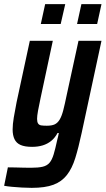

<svg xmlns="http://www.w3.org/2000/svg" viewBox="-46 -707 510 927"><path d="M107 200Q84 200 59 198.5Q34 197 12 195Q-10 193 -26 190L-8 101Q8 101 27.5 101.5Q47 102 67 102.5Q87 103 103 103Q139 103 160 98Q181 93 193 79Q205 65 213 38.5Q221 12 230 -30Q232 -39 234.5 -48Q237 -57 238 -65H232Q219 -41 201 -26.5Q183 -12 160 -5Q137 2 109 2Q74 2 53.5 -7Q33 -16 24 -35Q15 -54 15 -82Q15 -107 20.5 -139.5Q26 -172 34 -213L98 -510H209L150 -234Q142 -197 137.5 -172Q133 -147 133 -133Q133 -118 138 -110.5Q143 -103 153.5 -101.5Q164 -100 180 -100Q204 -100 218 -106.5Q232 -113 242 -129.5Q252 -146 259.5 -175Q267 -204 276 -248L333 -510H444L348 -64Q333 6 317.5 56Q302 106 277 138Q252 170 212 185Q172 200 107 200ZM326 -591 347 -687H444L423 -591ZM151 -591 172 -687H269L247 -591Z"/></svg>

Font: Saira Condensed SemiBold
Style: Italic
Weight: 600
Width: 3
Italic angle: -12°
Designer: Hector Gatti with collaboration of the Omnibus-Type team
Foundry: Omnibus-Type
Version: Version 1.101